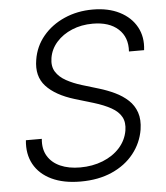

<svg xmlns="http://www.w3.org/2000/svg" viewBox="-53 -785 729 845"><g transform="rotate(-5 311.5 -363.0)"><path d="M269.5 11.7Q194.3 11.7 141.6 -13.4Q88.9 -38.6 63.7 -84.2Q38.6 -129.9 44.9 -190.4H115.2Q110.8 -145.5 129.6 -114.3Q148.4 -83 185.3 -66.7Q222.2 -50.3 272.9 -50.3Q327.6 -50.3 373 -68.4Q418.5 -86.4 448 -119.1Q477.5 -151.9 484.9 -194.8Q490.7 -230.5 477.3 -254.9Q463.9 -279.3 433.1 -296.6Q402.3 -314 356 -328.1L274.4 -352.5Q190.9 -377.9 149.9 -422.6Q108.9 -467.3 121.1 -539.1Q130.4 -597.7 167.7 -642.6Q205.1 -687.5 262.2 -712.6Q319.3 -737.8 387.7 -737.8Q456.5 -737.8 506.3 -712.4Q556.2 -687 580.6 -642.3Q605 -597.7 597.7 -540H530.8Q535.2 -602.5 495.1 -639.2Q455.1 -675.8 382.3 -675.8Q332 -675.8 290.5 -658.4Q249 -641.1 221.9 -610.6Q194.8 -580.1 188.5 -541Q182.6 -504.9 198 -480.2Q213.4 -455.6 243.7 -439Q273.9 -422.4 311 -411.1L385.3 -388.7Q421.4 -377.9 454.6 -362.1Q487.8 -346.2 512.2 -323.5Q536.6 -300.8 547.6 -268.8Q558.6 -236.8 551.8 -192.9Q542 -134.3 505.1 -87.9Q468.3 -41.5 408.4 -14.9Q348.6 11.7 269.5 11.7Z"/></g></svg>

Font: Inter 18pt Light
Style: Italic
Weight: 300
Italic angle: -9.3988°
Designer: Rasmus Andersson
Foundry: rsms
Version: Version 4.001;git-66647c0bb